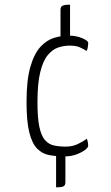

<svg xmlns="http://www.w3.org/2000/svg" viewBox="-20 -662 478 825"><path d="M258 10Q222 10 192 4.5Q162 -1 140 -23Q118 -45 106 -92.5Q94 -140 94 -224Q94 -318 110.5 -375Q127 -432 154 -461Q181 -490 213 -499.5Q245 -509 275 -509Q307 -509 333 -498Q359 -487 359 -478Q359 -475 358.5 -468.5Q358 -462 356.5 -455Q355 -448 352 -443Q338 -452 322 -459Q306 -466 279 -466Q255 -466 230.5 -458Q206 -450 185.5 -425.5Q165 -401 153 -352.5Q141 -304 141 -222Q141 -156 149 -117.5Q157 -79 173 -60.5Q189 -42 211.5 -37Q234 -32 263 -32Q290 -32 313 -42.5Q336 -53 353 -66Q356 -59 357.5 -50.5Q359 -42 359 -36Q359 -28 345 -17.5Q331 -7 308.5 1.5Q286 10 258 10ZM221 143V-7H261V121Q261 135 252 139Q243 143 221 143ZM240 -497V-620Q240 -634 250 -638Q260 -642 281 -642V-497Z"/></svg>

Font: Yanone Kaffeesatz ExtraLight Light
Style: Regular
Weight: 300
Version: Version 2.003